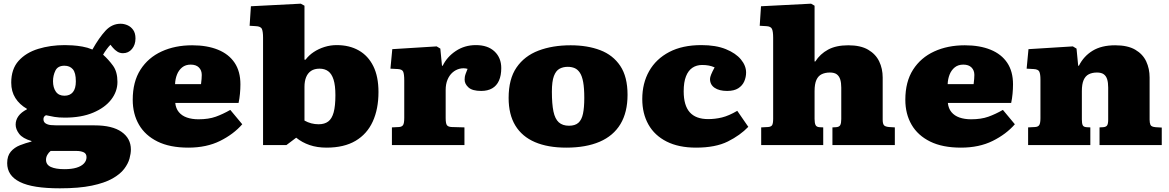

<svg xmlns="http://www.w3.org/2000/svg" viewBox="-20 -788 6353 1043"><path d="M305 235Q231 235 177 226.5Q123 218 88 200.5Q53 183 36 157.5Q19 132 19 98Q19 59 38.5 36Q58 13 88.5 1Q119 -11 151 -19V-22Q103 -36 84 -61Q65 -86 65 -111Q65 -136 80 -157Q95 -178 126 -194V-197Q86 -220 63.5 -255.5Q41 -291 41 -339Q41 -413 81 -457.5Q121 -502 187.5 -522.5Q254 -543 332 -543Q349 -543 374 -541.5Q399 -540 427.5 -535Q456 -530 482 -519Q518 -583 553 -621Q588 -659 635 -659Q654 -659 672.5 -651Q691 -643 703.5 -625.5Q716 -608 716 -579Q716 -545 697 -522Q678 -499 648 -499Q631 -499 617.5 -507.5Q604 -516 593 -529L580 -545Q570 -535 559 -520Q548 -505 540 -491Q570 -464 594 -431Q618 -398 618 -343Q618 -291 584 -247Q550 -203 486 -176Q422 -149 332 -149Q299 -149 275.5 -153Q252 -157 230 -162Q223 -159 219.5 -153.5Q216 -148 216 -141Q216 -125 228 -117.5Q240 -110 257 -108.5Q274 -107 288 -107H494Q590 -107 640.5 -71.5Q691 -36 691 24Q691 46 683.5 73.5Q676 101 654.5 129.5Q633 158 590.5 182Q548 206 478.5 220.5Q409 235 305 235ZM330 131Q369 131 395.5 123Q422 115 436 100Q450 85 450 66Q450 46 434 39Q418 32 396 32H255Q244 41 237 53.5Q230 66 230 80Q230 107 256.5 119Q283 131 330 131ZM330 -268Q360 -268 376 -287.5Q392 -307 392 -346Q392 -393 375.5 -412Q359 -431 330 -431Q294 -431 281 -404.5Q268 -378 268 -347Q268 -312 283.5 -290Q299 -268 330 -268Z M1003 14Q903 14 836 -19Q769 -52 735 -110.5Q701 -169 701 -246Q701 -344 743 -409.5Q785 -475 858 -508.5Q931 -542 1024 -542Q1105 -542 1164 -518Q1223 -494 1254.5 -447Q1286 -400 1286 -330Q1286 -305 1283.5 -278.5Q1281 -252 1276 -229H932Q935 -199 951.5 -179Q968 -159 995.5 -149.5Q1023 -140 1058 -140Q1113 -140 1152 -154Q1191 -168 1231 -191L1296 -113Q1249 -59 1175.5 -22.5Q1102 14 1003 14ZM931 -331H1072Q1074 -347 1075 -359Q1076 -371 1076 -381Q1076 -406 1060.5 -421.5Q1045 -437 1016 -437Q988 -437 969.5 -422Q951 -407 941.5 -383Q932 -359 931 -331Z M1536 0H1409V-584Q1409 -615 1403 -630Q1397 -645 1369 -646L1336 -648L1343 -754L1614 -768L1634 -757V-464H1640Q1658 -488 1684.5 -505.5Q1711 -523 1743 -533Q1775 -543 1809 -543Q1878 -543 1929 -514Q1980 -485 2008 -428.5Q2036 -372 2036 -288Q2036 -196 2005 -128Q1974 -60 1911.5 -23Q1849 14 1754 14Q1703 14 1662 0Q1621 -14 1589 -40ZM1711 -113Q1743 -113 1763 -128Q1783 -143 1792.5 -177.5Q1802 -212 1802 -271Q1802 -324 1792 -355.5Q1782 -387 1763 -401Q1744 -415 1716 -415Q1688 -415 1670 -403Q1652 -391 1643 -369Q1634 -347 1634 -316V-133Q1652 -123 1671 -118Q1690 -113 1711 -113Z M2109 0V-96L2148 -98Q2163 -99 2169.5 -108.5Q2176 -118 2176 -148V-350Q2176 -386 2170 -399Q2164 -412 2140 -413L2101 -415L2111 -521L2352 -536L2372 -524L2381 -431H2385Q2408 -479 2456 -511Q2504 -543 2565 -543Q2630 -543 2666.5 -508.5Q2703 -474 2703 -418Q2703 -378 2690.5 -350Q2678 -322 2653.5 -308Q2629 -294 2594 -294Q2546 -294 2525 -313Q2504 -332 2504 -355Q2504 -363 2505 -370Q2506 -377 2509.5 -387Q2513 -397 2520 -414Q2498 -420 2476.5 -414.5Q2455 -409 2438 -394Q2421 -379 2411 -355Q2401 -331 2401 -299V-147Q2401 -118 2407.5 -108.5Q2414 -99 2433 -98L2503 -96V0Z M3056 14Q2956 14 2886 -16Q2816 -46 2779.5 -106Q2743 -166 2743 -256Q2743 -359 2786 -421.5Q2829 -484 2905 -513Q2981 -542 3080 -542Q3171 -542 3240.5 -515.5Q3310 -489 3349.5 -430Q3389 -371 3389 -273Q3389 -178 3350.5 -114Q3312 -50 3237.5 -18Q3163 14 3056 14ZM3071 -105Q3104 -105 3122 -121Q3140 -137 3147 -170.5Q3154 -204 3154 -256Q3154 -309 3148 -342Q3142 -375 3130 -393Q3118 -411 3101.5 -418Q3085 -425 3064 -425Q3039 -425 3019.5 -414.5Q3000 -404 2989 -375Q2978 -346 2978 -290Q2978 -223 2986.5 -182.5Q2995 -142 3015.5 -123.5Q3036 -105 3071 -105Z M3761 14Q3667 14 3601.5 -19Q3536 -52 3502.5 -111.5Q3469 -171 3469 -250Q3469 -336 3506.5 -402Q3544 -468 3615.5 -505.5Q3687 -543 3790 -543Q3869 -543 3923 -521Q3977 -499 4005 -465Q4033 -431 4033 -394Q4033 -369 4023 -346Q4013 -323 3990.5 -308.5Q3968 -294 3930 -294Q3887 -294 3862 -311Q3837 -328 3837 -359Q3837 -368 3843 -383Q3849 -398 3862 -422Q3846 -429 3830 -432Q3814 -435 3794 -435Q3764 -435 3741.5 -420Q3719 -405 3706.5 -373.5Q3694 -342 3694 -292Q3694 -215 3727 -178Q3760 -141 3827 -141Q3865 -141 3902 -150Q3939 -159 3985 -186L4045 -99Q4001 -53 3934 -19.5Q3867 14 3761 14Z M4115 0V-96L4152 -98Q4168 -99 4174 -107.5Q4180 -116 4180 -143V-583Q4180 -617 4173.5 -631Q4167 -645 4142 -646L4107 -648L4114 -754L4386 -768L4405 -757V-454H4409Q4435 -495 4478.5 -518.5Q4522 -542 4588 -542Q4655 -542 4696 -518Q4737 -494 4756 -454.5Q4775 -415 4775 -367V-138Q4775 -118 4781 -109Q4787 -100 4809 -98L4841 -96V0H4502V-96L4521 -97Q4539 -98 4544.5 -108.5Q4550 -119 4550 -141V-312Q4550 -338 4544.5 -356Q4539 -374 4526 -384Q4513 -394 4488 -394Q4463 -394 4444 -385Q4425 -376 4415 -354Q4405 -332 4405 -293V-142Q4405 -121 4410 -109.5Q4415 -98 4432 -97L4452 -96V0Z M5200 14Q5100 14 5033 -19Q4966 -52 4932 -110.5Q4898 -169 4898 -246Q4898 -344 4940 -409.5Q4982 -475 5055 -508.5Q5128 -542 5221 -542Q5302 -542 5361 -518Q5420 -494 5451.5 -447Q5483 -400 5483 -330Q5483 -305 5480.5 -278.5Q5478 -252 5473 -229H5129Q5132 -199 5148.5 -179Q5165 -159 5192.5 -149.5Q5220 -140 5255 -140Q5310 -140 5349 -154Q5388 -168 5428 -191L5493 -113Q5446 -59 5372.5 -22.5Q5299 14 5200 14ZM5128 -331H5269Q5271 -347 5272 -359Q5273 -371 5273 -381Q5273 -406 5257.5 -421.5Q5242 -437 5213 -437Q5185 -437 5166.5 -422Q5148 -407 5138.5 -383Q5129 -359 5128 -331Z M5565 0V-96L5603 -98Q5620 -99 5626 -109.5Q5632 -120 5632 -146V-356Q5632 -385 5626 -398.5Q5620 -412 5594 -413L5557 -415L5567 -521L5808 -536L5828 -524L5837 -431H5841Q5867 -483 5915.5 -512.5Q5964 -542 6038 -542Q6106 -542 6147 -518Q6188 -494 6206.5 -454.5Q6225 -415 6225 -367V-138Q6225 -121 6229.5 -110Q6234 -99 6258 -97L6291 -95V0H5953V-96L5972 -97Q5988 -98 5994 -106.5Q6000 -115 6000 -138V-312Q6000 -339 5994.5 -357Q5989 -375 5976 -384.5Q5963 -394 5939 -394Q5913 -394 5894.5 -384.5Q5876 -375 5866.5 -353Q5857 -331 5857 -293V-139Q5857 -118 5861.5 -108Q5866 -98 5883 -97L5903 -96V0Z"/></svg>

Font: Literata Variable Black
Style: Regular
Weight: 900
Designer: Latin by Veronika Burian and Jose Scaglione. Greek by Irene Vlachou. Cyrillic by Vera Evstafieva.
Foundry: TypeTogether
Version: Version 3.021